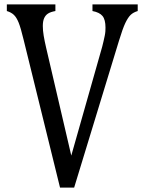

<svg xmlns="http://www.w3.org/2000/svg" viewBox="-20 -842 644 870"><path d="M231 -822V-792Q209 -788 197.5 -780.5Q186 -773 180 -759.5Q174 -746 174 -724Q174 -704 178 -680Q182 -656 189 -626L303 -137L443 -630Q446 -642 449 -654.5Q452 -667 454.5 -679.5Q457 -692 457.5 -700.5Q458 -709 458 -717Q458 -753 444.5 -769.5Q431 -786 399 -792V-822H604V-792Q584 -786 572 -774.5Q560 -763 548 -738Q536 -713 519 -657L316 8H252L87 -662Q74 -716 64.5 -739.5Q55 -763 43 -774.5Q31 -786 11 -792V-822Z"/></svg>

Font: Myanglish
Style: Regular
Weight: 400
Designer: KyawKyaw ( MaYenGone)
Foundry: TattooFont3D
Version: Version 1.003 December 13, 2014